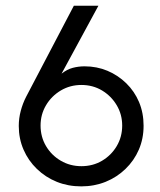

<svg xmlns="http://www.w3.org/2000/svg" viewBox="-20 -645 561 673"><path d="M264.6 8.3Q218.8 8.3 179.2 -7.6Q139.6 -23.6 109.4 -52.8Q79.2 -81.9 62.5 -120.5Q45.8 -159 45.8 -203.5Q45.8 -230.6 52.8 -256.6Q59.7 -282.6 71.5 -305.6L238.9 -625H325L195.8 -386.8Q215.3 -402.1 235.4 -407.3Q255.6 -412.5 276.4 -412.5Q319.4 -412.5 356.6 -396.9Q393.8 -381.2 422.6 -353.1Q451.4 -325 467.4 -287.2Q483.3 -249.3 483.3 -204.2Q483.3 -159 466.7 -120.5Q450 -81.9 419.8 -52.8Q389.6 -23.6 350 -7.6Q310.4 8.3 264.6 8.3ZM265.3 -62.5Q305.6 -62.5 337.8 -81.6Q370.1 -100.7 389.2 -133Q408.3 -165.3 408.3 -204.9Q408.3 -243.8 389.2 -276Q370.1 -308.3 337.8 -327.8Q305.6 -347.2 265.3 -347.2Q225.7 -347.2 193.1 -327.8Q160.4 -308.3 141.3 -276Q122.2 -243.8 122.2 -204.9Q122.2 -165.3 141.3 -133Q160.4 -100.7 193.1 -81.6Q225.7 -62.5 265.3 -62.5Z"/></svg>

Font: Afacad Flux
Style: Regular
Weight: 400
Designer: Kristian Moeller
Foundry: Dicotype
Version: Version 1.100